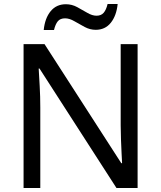

<svg xmlns="http://www.w3.org/2000/svg" viewBox="-20 -933 800 953"><path d="M663 0H558L176 -593H172Q174 -558 177 -506Q180 -454 180 -399V0H97V-714H201L582 -123H586Q585 -139 583.5 -171Q582 -203 580.5 -241Q579 -279 579 -311V-714H663ZM197 -784Q203 -843 231.5 -877.5Q260 -912 307 -912Q337 -912 363.5 -897.5Q390 -883 414 -869Q438 -855 459 -855Q482 -855 494.5 -869.5Q507 -884 514 -913H564Q558 -855 530 -820Q502 -785 455 -785Q427 -785 400.5 -799Q374 -813 349.5 -827.5Q325 -842 303 -842Q279 -842 267 -827.5Q255 -813 248 -784Z"/></svg>

Font: Noto Sans Rejang
Style: Regular
Weight: 400
Designer: Monotype Design Team
Foundry: Monotype Imaging Inc.
Version: Version 2.001; ttfautohint (v1.8.4.7-5d5b)